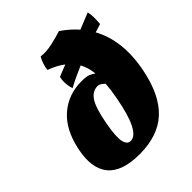

<svg xmlns="http://www.w3.org/2000/svg" viewBox="-202 -836 964 964"><g transform="rotate(-45 280.0 -354.0)"><path d="M228 8Q104 8 54.5 -52.5Q5 -113 30 -230Q54 -343 120.5 -400.5Q187 -458 281 -458Q315 -458 330.5 -451.5Q346 -445 358 -436Q353 -483 334 -517Q304 -504 276 -491Q248 -478 225 -465Q218 -483 216.5 -507.5Q215 -532 220 -550L283 -575Q251 -600 200 -619Q202 -636 208 -655.5Q214 -675 224 -691Q260 -686 304 -696Q348 -706 379 -716Q426 -684 460 -645L547 -680Q552 -663 552 -639.5Q552 -616 550 -595Q529 -589 505 -581Q575 -453 537 -271Q508 -130 433.5 -61Q359 8 228 8ZM220 -221Q205 -139 212 -105Q219 -71 244 -71Q308 -71 345 -269Q355 -322 358 -363Q342 -378 334.5 -381Q327 -384 321 -384Q284 -384 260.5 -348.5Q237 -313 220 -221Z"/></g></svg>

Font: Vollkorn Black
Style: Italic
Weight: 900
Italic angle: -11°
Designer: Friedrich Althausen
Foundry: Friedrich Althausen
Version: Version 5.000; ttfautohint (v1.8.3)